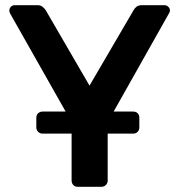

<svg xmlns="http://www.w3.org/2000/svg" viewBox="-20 -720 704 740"><path d="M144 -205Q134 -205 127 -212Q120 -219 120 -229V-266Q120 -277 127 -283.5Q134 -290 144 -290H233L19 -668Q16 -674 16 -679Q16 -688 22 -694Q28 -700 37 -700H125Q137 -700 144.5 -693.5Q152 -687 156 -681L325 -390L495 -681Q498 -687 505.5 -693.5Q513 -700 526 -700H614Q622 -700 628.5 -694Q635 -688 635 -679Q635 -674 631 -668L418 -290H493Q504 -290 510.5 -283.5Q517 -277 517 -266V-229Q517 -219 510.5 -212Q504 -205 493 -205H395V-24Q395 -14 388 -7Q381 0 370 0H280Q269 0 262.5 -7Q256 -14 256 -24V-205Z"/></svg>

Font: Rubik Medium
Style: Regular
Weight: 500
Designer: Hubert and Fischer
Foundry: Hubert and Fischer
Version: Version 2.300; ttfautohint (v1.8.4.7-5d5b);gftools[0.9.30]